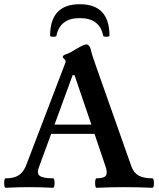

<svg xmlns="http://www.w3.org/2000/svg" viewBox="-22 -889 757 912"><path d="M5 3Q0 3 -1.5 -8Q-3 -19 -1.5 -30.5Q0 -42 5 -42Q30 -42 48.5 -48Q67 -54 80.5 -68Q94 -82 103 -106L284 -579Q287 -587 288.5 -591.5Q290 -596 290 -598Q290 -603 283 -609Q276 -615 276 -619Q276 -626 293 -632Q301 -634 314 -641Q327 -648 343 -658Q360 -668 371 -673Q382 -678 387 -678Q403 -678 409 -655Q411 -644 417.5 -623.5Q424 -603 434 -575L602 -99Q613 -68 636.5 -55Q660 -42 701 -42Q707 -42 708.5 -30.5Q710 -19 708.5 -8Q707 3 701 3Q635 0 569 0Q503 0 437 3Q432 3 430.5 -8Q429 -19 430.5 -30.5Q432 -42 437 -42Q472 -42 481 -55Q490 -68 479 -99L427 -253H221L164 -98Q151 -66 166.5 -54Q182 -42 230 -42Q235 -42 236.5 -30.5Q238 -19 236.5 -8Q235 3 230 3Q173 0 118 0Q62 0 5 3ZM237 -297H412L332 -532H323ZM216 -719Q216 -869 357 -869Q498 -869 498 -719.3Q498 -716 490.5 -715Q483 -714 476 -715Q469 -716 468.1 -719.1Q452 -803 357 -803Q263 -803 246 -719Q246 -716 238.5 -715Q231 -714 223.5 -715Q216 -716 216 -719Z"/></svg>

Font: Junicode VF
Style: Regular
Weight: 400
Designer: Peter S. Baker
Version: Version 2.213